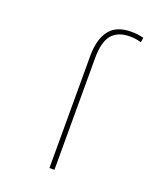

<svg xmlns="http://www.w3.org/2000/svg" viewBox="-141 -853 783 941"><g transform="rotate(20 250.0 -382.5)"><path d="M231 -585Q231 -670 266.5 -717.5Q302 -765 381 -765Q416 -765 445 -757L441 -732Q416 -741 381 -741Q320 -741 288.5 -704.5Q257 -668 257 -582V0H231Z"/></g></svg>

Font: Noto Sans Mono ExtraCondensed Thin
Style: Regular
Weight: 100
Width: 2
Designer: Monotype Design Team
Foundry: Monotype Imaging Inc.
Version: Version 2.014; ttfautohint (v1.8.4.7-5d5b)